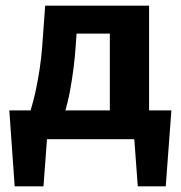

<svg xmlns="http://www.w3.org/2000/svg" viewBox="-20 -493 642 680"><path d="M51 0Q89 -90 106.5 -172Q124 -254 129.5 -329Q135 -404 140 -473H258Q253 -404 248 -328.5Q243 -253 228 -171.5Q213 -90 176 0ZM32 167 13 -102H154L134 167ZM57 0 52 -102H587L523 0ZM468 167 448 -102H587L567 167ZM369 0V-473H508V0ZM213 -374V-473H429V-374Z"/></svg>

Font: Ysabeau SC ExtraBold
Style: Regular
Weight: 800
Designer: Christian Thalmann (Catharsis Fonts)
Version: Version 2.001;gftools[0.9.30]; featfreeze: smcp